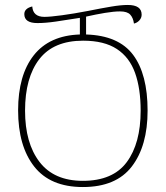

<svg xmlns="http://www.w3.org/2000/svg" viewBox="-20 -744 669 774"><path d="M314 10Q183 10 118 -72.5Q53 -155 53 -299Q53 -441 116 -521Q179 -601 302 -605V-672Q246 -663 204.5 -657Q163 -651 131 -651Q78 -651 78 -687Q78 -710 110 -718Q113 -676 159 -676Q182 -676 230 -682.5Q278 -689 335 -700Q390 -711 429 -717.5Q468 -724 495 -724Q551 -724 551 -685Q551 -672 542 -662Q533 -652 520 -649Q517 -672 505 -685Q493 -698 464 -698Q439 -698 403 -692Q367 -686 327 -677V-605Q458 -601 516.5 -523Q575 -445 575 -298Q575 -156 511.5 -73Q448 10 314 10ZM314 -15Q435 -15 491 -90.5Q547 -166 547 -298Q547 -387 524.5 -450Q502 -513 451 -546.5Q400 -580 315 -580Q196 -580 138.5 -505.5Q81 -431 81 -298Q81 -167 139.5 -91Q198 -15 314 -15Z"/></svg>

Font: Noto Serif Georgian SemiCondensed Thin
Style: Regular
Weight: 100
Width: 4
Designer: Monotype Design Team, Akaki Razmadze
Foundry: Google LLC
Version: Version 2.003; ttfautohint (v1.8.4.7-5d5b)